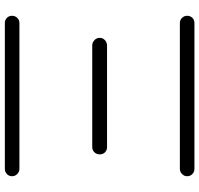

<svg xmlns="http://www.w3.org/2000/svg" viewBox="-35 -786 821 791"><g transform="rotate(90 375.5 -390.5)"><path d="M75 -721Q62 -721 53.5 -730Q45 -739 45 -751Q45 -764 53.5 -772.5Q62 -781 75 -781H676Q688 -781 697 -772.5Q706 -764 706 -751Q706 -739 697 -730Q688 -721 676 -721ZM165 -360Q154 -361 145 -369.5Q136 -378 136 -391Q136 -403 144.5 -411.5Q153 -420 166 -421H586Q599 -421 607.5 -412.5Q616 -404 616 -391Q616 -378 607.5 -369Q599 -360 586 -360ZM75 0Q62 0 53.5 -8.5Q45 -17 45 -30Q45 -42 53.5 -51Q62 -60 75 -60H676Q688 -60 697 -51Q706 -42 706 -30Q706 -17 697 -8.5Q688 0 676 0Z"/></g></svg>

Font: ComfortaaLight
Style: Regular
Weight: 300
Designer: Johan Aakerlund
Foundry: Johan Aakerlund
Version: Version 3.104; ttfautohint (v1.8.1.43-b0c9)